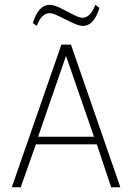

<svg xmlns="http://www.w3.org/2000/svg" viewBox="-20 -796 562 816"><path d="M30 0 241 -606.5H281.5L491.5 0H452.5L391.5 -182.5H132.5L68 0ZM142 -215H379.5L260.5 -558.5ZM136 -686 119.5 -698Q131.5 -737.5 149.8 -756.5Q168 -775.5 190 -775.5Q201.5 -775.5 214.2 -771.5Q227 -767.5 263 -748.5Q299 -729.5 310.2 -725Q321.5 -720.5 332 -720.5Q346.5 -720.5 360.5 -733.8Q374.5 -747 385 -775.5L402.5 -762.5Q394.5 -736 383.8 -719Q373 -702 360.2 -694Q347.5 -686 333 -686Q321 -686 305.2 -691.8Q289.5 -697.5 253 -716Q221.5 -732 211 -736Q200.5 -740 190 -740Q175 -740 161.2 -727.8Q147.5 -715.5 136 -686Z"/></svg>

Font: Karla ExtraLight
Style: Regular
Weight: 250
Designer: Jonathan Pinhorn
Version: Version 2.004;gftools[0.9.33]